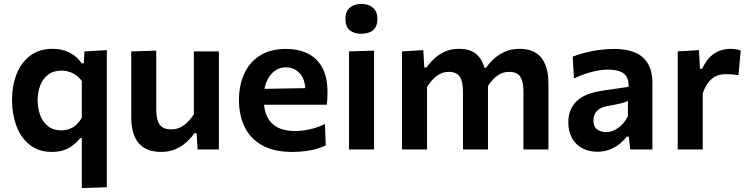

<svg xmlns="http://www.w3.org/2000/svg" viewBox="-20 -759 3800 975"><path d="M395.5 196Q395.5 142 395.5 90.2Q395.5 38.5 395.5 -18.5V-57.5H387Q369.5 -35.5 348.5 -19.8Q327.5 -4 302 4.2Q276.5 12.5 245 12.5Q176 12.5 130.5 -24Q85 -60.5 63 -120.5Q41 -180.5 41 -250Q41 -324 64.5 -383.2Q88 -442.5 134 -476.8Q180 -511 246.5 -511Q280 -511 308 -502Q336 -493 357.8 -476.5Q379.5 -460 394.5 -437.5H405.5L409 -498L522.5 -504.5Q522.5 -444 522.5 -386.2Q522.5 -328.5 522.5 -267V-25Q522.5 37 522.5 87.5Q522.5 138 522.5 192ZM291 -97Q315 -97 334.5 -104.8Q354 -112.5 369 -127Q384 -141.5 395.5 -161V-347.5Q383.5 -364.5 367.2 -376.2Q351 -388 331.8 -394.2Q312.5 -400.5 292 -400.5Q251 -400.5 224.2 -379.8Q197.5 -359 184.2 -324.8Q171 -290.5 171 -249Q171 -209.5 183.8 -175Q196.5 -140.5 223 -118.8Q249.5 -97 291 -97Z M798.5 12.5Q722 12.5 684.2 -32.2Q646.5 -77 646.5 -164.5Q646.5 -197.5 646.5 -222Q646.5 -246.5 646.5 -272Q646.5 -320 646.5 -357.5Q646.5 -395 646.5 -428.5Q646.5 -462 646.5 -498L773.5 -502Q773.5 -448.5 773.5 -396.2Q773.5 -344 773.5 -287V-201Q773.5 -152 790.2 -127Q807 -102 850.5 -102Q875 -102 895.8 -112.2Q916.5 -122.5 933.5 -139.8Q950.5 -157 964.5 -178.5V-287Q964.5 -344 964.5 -394.2Q964.5 -444.5 964.5 -498H1091.5Q1091.5 -444.5 1091.5 -392.2Q1091.5 -340 1091.5 -272V-217Q1091.5 -155 1091.5 -104.5Q1091.5 -54 1091.5 0H983.5L978.5 -82.5H967Q950.5 -58.5 926.5 -36.8Q902.5 -15 870.5 -1.2Q838.5 12.5 798.5 12.5Z M1464.5 12.5Q1370.5 12.5 1310.5 -21.5Q1250.5 -55.5 1222 -115Q1193.5 -174.5 1193.5 -251Q1193.5 -327 1220.8 -385.8Q1248 -444.5 1301 -477.5Q1354 -510.5 1431 -510.5Q1497.5 -510.5 1544.8 -486.2Q1592 -462 1617.5 -413.8Q1643 -365.5 1643 -292.5Q1643 -273 1642.2 -257.5Q1641.5 -242 1639 -227L1528.5 -271.5Q1529.5 -278.5 1530 -285.8Q1530.5 -293 1530.5 -299.5Q1530.5 -354.5 1503 -385.8Q1475.5 -417 1432 -417Q1399 -417 1374 -398.2Q1349 -379.5 1334.5 -346Q1320 -312.5 1320 -268.5V-249Q1320 -200.5 1337 -165.8Q1354 -131 1389.5 -112.2Q1425 -93.5 1479 -93.5Q1500 -93.5 1526.2 -97.2Q1552.5 -101 1579.5 -109Q1606.5 -117 1630 -129.5L1634 -20.5Q1615 -11 1589.5 -3.5Q1564 4 1532.5 8.2Q1501 12.5 1464.5 12.5ZM1243.5 -227V-306.5L1564 -312L1639 -283.5V-227Z M1752.5 0Q1752.5 -54 1752.5 -104.5Q1752.5 -155 1752.5 -217V-267Q1752.5 -315 1752.5 -353.8Q1752.5 -392.5 1752.5 -427.2Q1752.5 -462 1752.5 -498L1879.5 -502Q1879.5 -465.5 1879.5 -430Q1879.5 -394.5 1879.5 -355.2Q1879.5 -316 1879.5 -267V-217Q1879.5 -155 1879.5 -104.5Q1879.5 -54 1879.5 0ZM1814.5 -587.5Q1778 -587.5 1756 -605.8Q1734 -624 1734 -664Q1734 -700.5 1756 -719.8Q1778 -739 1815.5 -739Q1853 -739 1874.8 -719Q1896.5 -699 1896.5 -664Q1896.5 -624 1874.8 -605.8Q1853 -587.5 1814.5 -587.5Z M2021.5 0Q2021.5 -54 2021.5 -104.5Q2021.5 -155 2021.5 -217V-267Q2021.5 -323.5 2021.5 -381.5Q2021.5 -439.5 2021.5 -498L2129.5 -504.5L2134.5 -416.5H2146Q2162.5 -440 2185.8 -461.8Q2209 -483.5 2240 -497.2Q2271 -511 2310.5 -511Q2369.5 -511 2401.5 -481.8Q2433.5 -452.5 2444 -397.5L2452.5 -395.5Q2455 -381.5 2456.5 -366.2Q2458 -351 2458 -334Q2458 -301.5 2458 -274.2Q2458 -247 2458 -217Q2458 -156.5 2458 -105.2Q2458 -54 2458 0H2331Q2331 -54 2331 -104.5Q2331 -155 2331 -210.5V-295Q2331 -344 2315.2 -369Q2299.5 -394 2258.5 -394Q2234.5 -394 2214.5 -383.8Q2194.5 -373.5 2178.2 -356Q2162 -338.5 2148.5 -317.5V-210.5Q2148.5 -153.5 2148.5 -103.8Q2148.5 -54 2148.5 0ZM2638 0Q2638 -54 2638 -104.5Q2638 -155 2638 -210.5V-295Q2638 -344 2622.2 -369Q2606.5 -394 2565.5 -394Q2541 -394 2521 -383.8Q2501 -373.5 2484.5 -356.2Q2468 -339 2455 -317.5L2436.5 -415H2448Q2465.5 -439.5 2489.8 -461.5Q2514 -483.5 2545.8 -497.2Q2577.5 -511 2618 -511Q2693 -511 2729 -465.5Q2765 -420 2765 -334Q2765 -301.5 2765 -274.2Q2765 -247 2765 -217Q2765 -156.5 2765 -105.2Q2765 -54 2765 0Z M3012.5 11.5Q2970.5 11.5 2937.5 -6Q2904.5 -23.5 2885.2 -56.8Q2866 -90 2866 -137Q2866 -178.5 2880.5 -207.2Q2895 -236 2918.8 -254.2Q2942.5 -272.5 2971.2 -282.5Q3000 -292.5 3029.5 -297L3172 -318Q3173.5 -353 3160.2 -372Q3147 -391 3122.5 -398.2Q3098 -405.5 3066 -405.5Q3049 -405.5 3029.2 -402.8Q3009.5 -400 2987.8 -394.5Q2966 -389 2942.5 -380.8Q2919 -372.5 2894.5 -361L2888.5 -471.5Q2907 -478.5 2930.2 -485.5Q2953.5 -492.5 2981 -498.2Q3008.5 -504 3038.2 -507.2Q3068 -510.5 3099.5 -510.5Q3160.5 -510.5 3203.8 -492.8Q3247 -475 3270 -436.2Q3293 -397.5 3293 -335.5Q3293 -311.5 3293 -276Q3293 -240.5 3293 -211V-156Q3293 -119.5 3293 -81.8Q3293 -44 3293 0H3180.5L3173 -65H3162.5Q3148.5 -46.5 3127.5 -29.2Q3106.5 -12 3077.8 -0.2Q3049 11.5 3012.5 11.5ZM3058.5 -88Q3079.5 -88 3100 -98Q3120.5 -108 3138.2 -126Q3156 -144 3168.5 -169V-247.5Q3162 -243 3151.2 -239.2Q3140.5 -235.5 3119.5 -231Q3098.5 -226.5 3060.5 -219.5Q3039 -215.5 3024.2 -206Q3009.5 -196.5 3001.5 -181.5Q2993.5 -166.5 2993.5 -147Q2993.5 -114.5 3013.2 -101.2Q3033 -88 3058.5 -88Z M3421.5 0Q3421.5 -54 3421.5 -104.5Q3421.5 -155 3421.5 -217V-267Q3421.5 -323.5 3421.5 -381.5Q3421.5 -439.5 3421.5 -498L3529.5 -504.5L3534.5 -409.5H3545.5Q3565.5 -452 3590 -473.8Q3614.5 -495.5 3640.2 -503.2Q3666 -511 3688.5 -511Q3700.5 -511 3714.8 -509Q3729 -507 3741.5 -502L3730 -377.5Q3712 -380 3697.2 -381.2Q3682.5 -382.5 3664.5 -382.5Q3650.5 -382.5 3634.5 -379Q3618.5 -375.5 3603 -365.2Q3587.5 -355 3573.5 -335.5Q3559.5 -316 3548.5 -284.5V-210.5Q3548.5 -153.5 3548.5 -103.8Q3548.5 -54 3548.5 0Z"/></svg>

Font: Commissioner Thin SemiBold
Style: Regular
Weight: 600
Version: Version 1.000